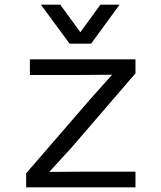

<svg xmlns="http://www.w3.org/2000/svg" viewBox="-20 -802 690 822"><path d="M92 0V-60L366 -377L460 -482L319 -481H108V-548H560V-488L287 -171L191 -66L333 -67H560V0ZM155 -782H238L324 -664L410 -782H492L370 -615H278Z"/></svg>

Font: Azeret Mono Light
Style: Regular
Weight: 300
Designer: Martin Vácha
Foundry: Displaay
Version: Version 1.002